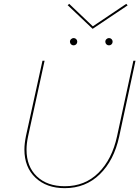

<svg xmlns="http://www.w3.org/2000/svg" viewBox="-20 -974 729 999"><path d="M462 -824 332 -947 340 -954 463 -837 637 -954 644 -946ZM363 -776Q371 -776 376.5 -770.5Q382 -765 382 -757Q382 -749 376.5 -743.5Q371 -738 363 -738Q355 -738 349.5 -743.5Q344 -749 344 -757Q344 -765 350 -770.5Q356 -776 363 -776ZM547 -776Q555 -776 560.5 -770.5Q566 -765 566 -757Q566 -749 560.5 -743.5Q555 -738 547 -738Q539 -738 533.5 -743.5Q528 -749 528 -757Q528 -765 534 -770.5Q540 -776 547 -776ZM685 -658 600 -263Q573 -139 499 -67Q425 5 317 5Q222 5 164.5 -49.5Q107 -104 107 -196Q107 -226 115 -266L201 -658H212L126 -264Q118 -226 118 -196Q118 -107 172 -56Q226 -5 317 -5Q422 -5 492.5 -75Q563 -145 589 -265L674 -658Z"/></svg>

Font: Ysabeau Infant Hairline
Style: Italic
Weight: 100
Italic angle: -12°
Designer: Christian Thalmann (Catharsis Fonts)
Version: Version 0.003